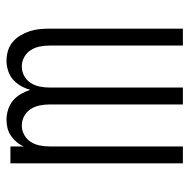

<svg xmlns="http://www.w3.org/2000/svg" viewBox="-16 -566 582 590"><g transform="rotate(-90 275.0 -271.0)"><path d="M68 0V-530H120V-489Q125 -501 133.5 -511Q142 -521 153 -528.5Q164 -536 176.5 -539Q189 -542 202 -542Q218 -542 233.5 -537Q249 -532 261 -522Q273 -512 281 -498Q289 -484 294 -469Q298 -484 306 -498Q314 -512 325.5 -522Q337 -532 352.5 -537Q368 -542 383 -542Q399 -542 414 -537.5Q429 -533 441 -523Q453 -513 461 -499.5Q469 -486 474 -471Q479 -456 480.5 -440.5Q482 -425 482 -410V0H430V-410Q430 -425 427 -440Q424 -455 416 -467.5Q408 -480 394.5 -487.5Q381 -495 366 -495Q350 -495 336.5 -487.5Q323 -480 315 -467.5Q307 -455 304 -440Q301 -425 301 -410V0H249V-410Q249 -425 246 -440Q243 -455 235 -467.5Q227 -480 213.5 -487.5Q200 -495 184 -495Q169 -495 155.5 -487.5Q142 -480 134 -467.5Q126 -455 123 -440Q120 -425 120 -410V0Z"/></g></svg>

Font: Lode Dark
Style: Regular
Weight: 400
Monospace: yes
Designer: Belleve Invis
Foundry: Belleve Invis
Version: Version 29.2.0; ttfautohint (v1.8.3)